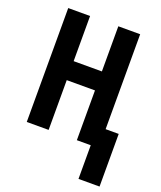

<svg xmlns="http://www.w3.org/2000/svg" viewBox="-165 -817 946 1131"><g transform="rotate(20 308.0 -251.5)"><path d="M465 211V0H378V-312H201V0H64V-714H201V-431H378V-714H515V-119H597V211Z"/></g></svg>

Font: Noto Sans ExtraCondensed
Style: Bold
Weight: 700
Width: 2
Designer: Monotype Design Team
Foundry: Monotype Imaging Inc.
Version: Version 2.013; ttfautohint (v1.8.4.7-5d5b)